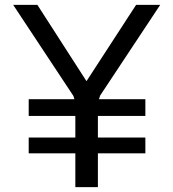

<svg xmlns="http://www.w3.org/2000/svg" viewBox="-20 -770 713 790"><path d="M387.2 -361.8H578.1V-293H382.8V-204.1H578.1V-139.2H382.8V0H290V-139.2H98.1V-204.1H290V-293H98.1V-361.8H286.1L282.2 -375L34.2 -750H133.8L335.9 -436L540 -750H639.2L392.1 -377Z"/></svg>

Font: Oakes Grotesk
Style: Medium
Weight: 500
Designer: Samuel Oakes
Foundry: Samuel Oakes
Version: Version 1.0 | wf-rip DC20170320